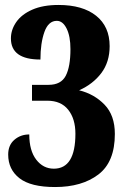

<svg xmlns="http://www.w3.org/2000/svg" viewBox="-20 -744 506 774"><path d="M13 -121Q13 -159 38 -180.5Q63 -202 98 -202Q98 -137 126 -100.5Q154 -64 197 -64Q284 -64 284 -205Q284 -265 255 -301.5Q226 -338 171 -338H109V-402H176Q226 -402 245 -438.5Q264 -475 264 -546Q264 -598 248.5 -629Q233 -660 209 -660Q175 -660 159 -615Q143 -570 143 -504Q24 -504 24 -589Q24 -624 45.5 -655Q67 -686 110 -705Q153 -724 216 -724Q313 -724 367.5 -680.5Q422 -637 422 -558Q422 -494 388.5 -449.5Q355 -405 299 -380Q360 -365 401.5 -322Q443 -279 443 -204Q443 -91 376.5 -40.5Q310 10 202 10Q104 10 58.5 -25.5Q13 -61 13 -121Z"/></svg>

Font: Noto Serif CondBlack
Style: Regular
Weight: 900
Width: 3
Designer: Monotype Design Team
Foundry: Monotype Imaging Inc.
Version: Version 1.001